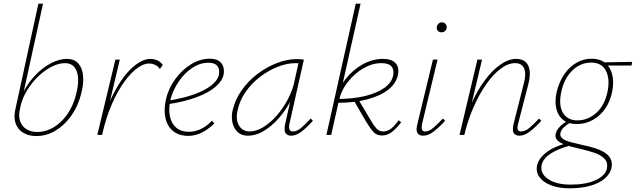

<svg xmlns="http://www.w3.org/2000/svg" viewBox="-20 -731 3444 1040"><path d="M176 6Q136 6 106.5 -11.5Q77 -29 65 -61.5Q53 -94 63 -138L188 -711H213L109 -237Q136 -288 175 -327.5Q214 -367 258 -389.5Q302 -412 342 -412Q382 -412 404 -387.5Q426 -363 430 -320.5Q434 -278 420 -224Q403 -156 366 -104Q329 -52 280 -23Q231 6 176 6ZM88 -140Q79 -101 89.5 -73Q100 -45 124.5 -30.5Q149 -16 182 -16Q227 -16 269 -40.5Q311 -65 343.5 -110.5Q376 -156 392 -219Q405 -269 403 -307Q401 -345 383 -367Q365 -389 332 -389Q299 -389 261.5 -370.5Q224 -352 189.5 -319.5Q155 -287 128 -244Q101 -201 90 -151Z M516 0Q548 -135 596.5 -227Q645 -319 697.5 -365.5Q750 -412 794 -412Q814 -412 832 -404Q850 -396 862 -379L846 -357Q836 -373 819.5 -380Q803 -387 787 -387Q758 -387 723.5 -362Q689 -337 653 -287.5Q617 -238 585.5 -166Q554 -94 533 0ZM507 0 605 -408H629L532 0Z M999 5Q951 5 919 -20Q887 -45 876.5 -90Q866 -135 879 -194Q893 -253 929.5 -303Q966 -353 1015 -383Q1064 -413 1115 -413Q1151 -413 1168.5 -399Q1186 -385 1190.5 -365.5Q1195 -346 1191 -326Q1184 -292 1147 -260.5Q1110 -229 1046.5 -205Q983 -181 893 -167V-186Q974 -199 1033 -220.5Q1092 -242 1126 -269.5Q1160 -297 1166 -326Q1168 -337 1166.5 -352Q1165 -367 1152 -379Q1139 -391 1108 -391Q1063 -391 1021 -363Q979 -335 948.5 -290Q918 -245 904 -195Q892 -143 900 -102.5Q908 -62 934.5 -39.5Q961 -17 1003 -17Q1033 -17 1064.5 -30.5Q1096 -44 1128 -77L1141 -62Q1118 -40 1094.5 -25Q1071 -10 1047.5 -2.5Q1024 5 999 5Z M1324 4Q1274 4 1251.5 -35.5Q1229 -75 1239 -129Q1252 -189 1288 -240.5Q1324 -292 1374 -330Q1424 -368 1480 -389.5Q1536 -411 1589 -411Q1600 -411 1609 -410Q1618 -409 1626 -408L1548 -61Q1539 -19 1567 -19Q1588 -19 1611.5 -38.5Q1635 -58 1663 -89L1675 -77Q1642 -40 1613 -18Q1584 4 1558 4Q1543 4 1533.5 -3Q1524 -10 1522 -23.5Q1520 -37 1524 -57L1566 -243L1589 -277Q1578 -229 1551.5 -179.5Q1525 -130 1488 -88.5Q1451 -47 1408.5 -21.5Q1366 4 1324 4ZM1332 -19Q1369 -19 1407.5 -43Q1446 -67 1479.5 -105.5Q1513 -144 1537.5 -190Q1562 -236 1572 -278L1599 -399L1612 -386Q1607 -388 1598 -388.5Q1589 -389 1581 -389Q1535 -389 1485 -369.5Q1435 -350 1389 -315Q1343 -280 1310 -232.5Q1277 -185 1266 -129Q1256 -80 1275.5 -49.5Q1295 -19 1332 -19Z M1748 0 1907 -711H1933L1774 0ZM2049 3Q2020 3 2002 -17Q1984 -37 1962 -74L1897 -186L1922 -191L1986 -83Q2004 -52 2018.5 -35.5Q2033 -19 2056 -19Q2080 -19 2100.5 -36Q2121 -53 2140 -80L2153 -68Q2126 -34 2102 -15.5Q2078 3 2049 3ZM1807 -174 1808 -195Q1892 -195 1958 -211Q2024 -227 2064 -256.5Q2104 -286 2110 -325Q2115 -356 2099.5 -372.5Q2084 -389 2046 -389Q1997 -389 1949 -361.5Q1901 -334 1864.5 -287.5Q1828 -241 1815 -183H1797Q1811 -250 1851 -301.5Q1891 -353 1944.5 -382.5Q1998 -412 2054 -412Q2102 -412 2122.5 -389Q2143 -366 2136 -328Q2127 -280 2084 -246Q2041 -212 1970 -193Q1899 -174 1807 -174Z M2272 4Q2257 4 2248 -3Q2239 -10 2237 -23Q2235 -36 2240 -56L2325 -408H2350L2266 -59Q2262 -40 2265.5 -29.5Q2269 -19 2284 -19Q2304 -19 2327 -38.5Q2350 -58 2379 -89L2391 -77Q2358 -40 2328.5 -18Q2299 4 2272 4ZM2372 -556Q2364 -556 2357.5 -559.5Q2351 -563 2348 -569.5Q2345 -576 2346 -584Q2347 -595 2355 -602.5Q2363 -610 2374 -610Q2382 -610 2388 -606Q2394 -602 2397 -596Q2400 -590 2400 -581Q2399 -571 2391 -563.5Q2383 -556 2372 -556Z M2793 4Q2779 4 2769.5 -3Q2760 -10 2758.5 -23Q2757 -36 2761 -56L2818 -282Q2831 -331 2819 -360Q2807 -389 2770 -389Q2732 -389 2691.5 -358.5Q2651 -328 2613.5 -274.5Q2576 -221 2545 -150.5Q2514 -80 2495 0H2475Q2497 -88 2530.5 -163.5Q2564 -239 2605 -294.5Q2646 -350 2690 -381Q2734 -412 2777 -412Q2807 -412 2825.5 -396.5Q2844 -381 2848.5 -351Q2853 -321 2843 -280L2786 -59Q2781 -40 2784.5 -29.5Q2788 -19 2802 -19Q2825 -19 2848 -38.5Q2871 -58 2900 -89L2912 -77Q2879 -40 2849.5 -18Q2820 4 2793 4ZM2469 0 2566 -408H2591L2494 0Z M3065 289Q3008 289 2965.5 273Q2923 257 2902.5 229Q2882 201 2889 166Q2898 126 2940.5 93.5Q2983 61 3060 42L3066 58Q3000 76 2961 102Q2922 128 2914 162Q2904 208 2948.5 238.5Q2993 269 3071 269Q3154 269 3206 245Q3258 221 3267 184Q3274 149 3254 128.5Q3234 108 3199.5 96.5Q3165 85 3126 76Q3099 70 3073 63Q3047 56 3026.5 47Q3006 38 2996 25.5Q2986 13 2990 -6Q2994 -23 3005.5 -37Q3017 -51 3031 -61.5Q3045 -72 3056 -79L3078 -71Q3067 -66 3053.5 -57Q3040 -48 3029.5 -36.5Q3019 -25 3016 -12Q3011 8 3027.5 20Q3044 32 3074 39.5Q3104 47 3138 55Q3172 62 3202 71.5Q3232 81 3254 94.5Q3276 108 3287 128.5Q3298 149 3292 180Q3284 212 3254.5 237Q3225 262 3176.5 275.5Q3128 289 3065 289ZM3104 -59Q3059 -59 3031 -81Q3003 -103 2993.5 -142Q2984 -181 2995 -231Q3008 -287 3036 -328Q3064 -369 3102.5 -391Q3141 -413 3185 -413Q3229 -413 3257 -391Q3285 -369 3295.5 -330Q3306 -291 3297 -240Q3287 -185 3259.5 -144.5Q3232 -104 3191.5 -81.5Q3151 -59 3104 -59ZM3108 -79Q3166 -79 3212 -121.5Q3258 -164 3272 -241Q3284 -307 3261 -349.5Q3238 -392 3182 -392Q3124 -392 3079.5 -348.5Q3035 -305 3020 -232Q3005 -160 3029.5 -119.5Q3054 -79 3108 -79ZM3401 -376H3254L3238 -393L3404 -396Z"/></svg>

Font: Ysabeau Office Thin
Style: Italic
Weight: 250
Italic angle: -12°
Designer: Christian Thalmann (Catharsis Fonts)
Version: Version 2.001;gftools[0.9.30]; featfreeze: tnum,lnum,ss02